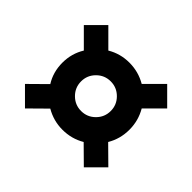

<svg xmlns="http://www.w3.org/2000/svg" viewBox="-124 -691 842 842"><g transform="rotate(45 297.0 -269.5)"><path d="M39 -87 118 -165Q89 -211 89 -269Q89 -326 118 -373L39 -452L115 -528L194 -449Q241 -477 297 -477Q353 -477 401 -449L480 -528L556 -452L477 -373Q505 -325 505 -269Q505 -212 477 -165L556 -87L480 -11L401 -89Q354 -61 297 -61Q242 -61 194 -89L115 -11ZM297 -177Q335 -177 362 -204Q389 -231 389 -269Q389 -307 362 -334Q335 -361 297 -361Q259 -361 232 -334Q205 -307 205 -269Q205 -231 232 -204Q259 -177 297 -177Z"/></g></svg>

Font: Evergrow Sans
Style: Bold
Weight: 700
Foundry: 10Web
Version: Version 1.000